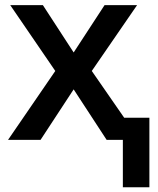

<svg xmlns="http://www.w3.org/2000/svg" viewBox="-20 -561 632 770"><path d="M472.7 189.9V0H407.7L275.4 -202.6L142.6 0H12.2L201.7 -276.4L21 -540.5H151.9L275.4 -350.6L399.4 -540.5H529.8L348.1 -276.4L478 -88.9H579.1V189.9Z"/></svg>

Font: Open Sans SemiBold
Style: Regular
Weight: 600
Designer: Monotype Design Team
Foundry: Monotype Imaging Inc.
Version: Version 3.003; ttfautohint (v1.8.4)